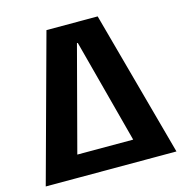

<svg xmlns="http://www.w3.org/2000/svg" viewBox="-104 -796 850 891"><g transform="rotate(-15 321.0 -350.0)"><path d="M198 -700H444L635 0H483L323 -605H319L159 0H7ZM158 -105H484V0H158Z"/></g></svg>

Font: Pathway Extreme SemiCondensed
Style: Bold
Weight: 700
Width: 4
Version: Version 1.001;gftools[0.9.26]